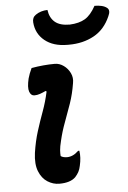

<svg xmlns="http://www.w3.org/2000/svg" viewBox="-56 -840 598 894"><g transform="rotate(-5 243.0 -393.5)"><path d="M103 -536Q131 -541 159 -543.5Q187 -546 212 -546Q234 -546 253.5 -532Q273 -518 283.5 -496Q294 -474 289 -449Q281 -399 266 -355.5Q251 -312 235.5 -271Q220 -230 210 -187Q203 -159 202 -143.5Q201 -128 202 -116Q207 -112 215 -110Q223 -108 231 -108Q260 -108 285 -133H291Q296 -101 287 -63Q284 -47 277.5 -35Q271 -23 261 -12Q237 12 185 12Q156 12 130 -4.5Q104 -21 90.5 -55Q77 -89 84 -141Q92 -195 106.5 -241Q121 -287 137 -330.5Q153 -374 163 -421L159 -424Q144 -417 131 -412.5Q118 -408 105 -408Q89 -408 82 -427.5Q75 -447 85 -489Q91 -511 103 -536ZM298 -722Q342 -724 369.5 -740.5Q397 -757 420 -799Q438 -799 453 -795.5Q468 -792 478 -784Q493 -772 480 -745Q454 -685 403 -657Q352 -629 286 -629H279Q213 -629 173 -661.5Q133 -694 129 -747Q127 -770 145 -782Q168 -798 200 -799Q205 -762 228.5 -742Q252 -722 298 -722Z"/></g></svg>

Font: Recursive Sn Csl St SmB
Style: Italic
Weight: 600
Italic angle: -15°
Version: Version 1.079;hotconv 1.0.112;makeotfexe 2.5.65598; ttfautoh